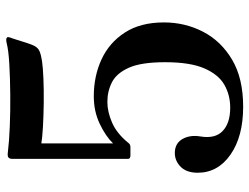

<svg xmlns="http://www.w3.org/2000/svg" viewBox="-111 -667 790 608"><g transform="rotate(-90 284.0 -363.0)"><path d="M250 12Q156 12 98.5 -28Q41 -68 41 -132Q41 -169 62 -188Q83 -207 111 -204Q137 -201 149 -178Q161 -155 156 -124Q148 -77 173 -53Q198 -29 247 -29Q287 -29 319.5 -47.5Q352 -66 371.5 -111Q391 -156 391 -235Q391 -311 373.5 -350Q356 -389 327.5 -403.5Q299 -418 265 -418Q234 -418 199.5 -403Q165 -388 135 -351Q131 -345 122 -345H95Q92 -345 88.5 -346.5Q85 -348 85 -353V-720Q85 -727 89 -731Q93 -735 107 -733Q139 -729 187.5 -727Q236 -725 288.5 -725.5Q341 -726 385 -728.5Q429 -731 452 -737Q465 -740 469 -736Q471 -734 470.5 -731Q470 -728 469 -726Q469 -725 469 -725Q468 -724 463 -708Q458 -692 452.5 -674.5Q447 -657 442 -648Q436 -637 425 -632.5Q414 -628 395 -625Q375 -622 339 -620.5Q303 -619 262.5 -619.5Q222 -620 187 -622Q152 -624 134 -627V-400Q156 -423 195.5 -442Q235 -461 283 -461Q347 -461 400 -436.5Q453 -412 485 -362.5Q517 -313 517 -239Q517 -172 487.5 -115Q458 -58 399 -23Q340 12 250 12Z"/></g></svg>

Font: Zen Antique
Style: Regular
Weight: 400
Designer: Yoshimichi Ohira
Foundry: Positype
Version: Version 1.001